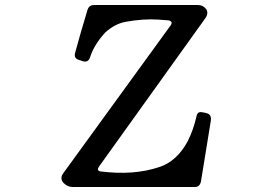

<svg xmlns="http://www.w3.org/2000/svg" viewBox="-20 -711 1040 764"><path d="M328 -671Q334 -691 354 -691H768Q788 -691 801 -674Q811 -657 796 -637L376 -51Q362 -33 379 -29Q511 -12 613 -46Q683 -68 727 -149Q750 -195 762 -249Q766 -269 786 -264Q795 -263 804 -260Q822 -255 819 -231Q799 -111 780 9Q776 33 756 33H268Q248 33 232 16Q217 -2 232 -22L659 -610Q670 -626 650 -630Q631 -632 611 -633Q550 -637 479 -624Q437 -616 399 -582Q354 -533 338 -482Q331 -462 311 -467L293 -473Q273 -479 279 -501Q302 -586 328 -671Z"/></svg>

Font: cwTeXKai
Style: Medium
Weight: 500
Version: Version 1.17